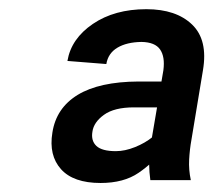

<svg xmlns="http://www.w3.org/2000/svg" viewBox="-20 -742 495 424"><path d="M312.5 -420.9 340.8 -586.9Q344.7 -616.7 333.5 -632.8Q322.3 -648.9 292.5 -649.4Q259.8 -648.9 239.3 -636.7Q218.8 -624.5 214.8 -600.6L128.9 -607.4Q137.2 -656.7 185.1 -689.2Q232.9 -721.7 303.2 -721.7Q369.1 -721.7 404.3 -687.7Q439.5 -653.8 428.2 -586.9L402.8 -433.6Q398.9 -412.1 397.7 -389.6Q396.5 -367.2 401.4 -344.2H312Q309.6 -360.8 309.3 -380.6Q309.1 -400.4 312.5 -420.9ZM358.9 -562 348.6 -504.9H275.9Q232.4 -504.9 209.7 -488.5Q187 -472.2 184.1 -451.2Q180.7 -431.2 192.9 -419.7Q205.1 -408.2 235.8 -408.2Q255.9 -408.2 278.3 -417.2Q300.8 -426.3 316.9 -439.5Q333 -452.6 334.5 -464.8V-406.7Q318.8 -382.8 286.1 -360.4Q253.4 -337.9 202.1 -337.9Q142.1 -337.9 114.7 -368.4Q87.4 -398.9 95.7 -449.2Q104 -503.4 151.6 -532.5Q199.2 -561.5 285.6 -562Z"/></svg>

Font: Inter Tight
Style: Bold Italic
Weight: 700
Italic angle: -9.39999°
Designer: Rasmus Andersson
Foundry: rsms
Version: Version 3.004